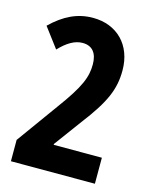

<svg xmlns="http://www.w3.org/2000/svg" viewBox="-110 -797 690 870"><g transform="rotate(15 235.0 -362.0)"><path d="M166 -294 26 -100V0H420V-122H194V-126L289 -255C380 -374 408 -440 408 -528C408 -647 331 -724 218 -724C145 -724 84 -694 23 -635L93 -542C130 -581 165 -602 202 -602C249 -602 271 -570 271 -520C271 -461 253 -412 166 -294Z"/></g></svg>

Font: Noto Sans Oriya ExtCond Bold
Style: Bold
Weight: 700
Width: 2
Designer: Amélie Bonet and Sol Matas
Foundry: Google LLC
Version: Version 2.006